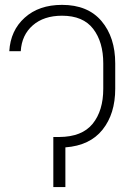

<svg xmlns="http://www.w3.org/2000/svg" viewBox="-20 -757 504 777"><path d="M206.5 -202.6H219.7Q312 -203.1 355 -256.1Q397.9 -309.1 397.9 -397.9V-500.5Q397.9 -586.9 357.2 -640.1Q316.4 -693.4 231 -693.4Q157.2 -693.4 112.5 -654.3Q67.9 -615.2 64 -549.8H17.6Q22.5 -633.8 80.1 -685.5Q137.7 -737.3 231 -737.3Q335.4 -737.3 390.9 -671.6Q446.3 -606 446.3 -500.5V-397.9Q446.3 -296.4 395 -232.2Q343.8 -168 244.6 -160.6V0H195.8V-202.6Z"/></svg>

Font: Inter Display ExtraLight
Style: Regular
Weight: 200
Designer: Rasmus Andersson
Foundry: rsms
Version: Version 4.000;git-a52131595